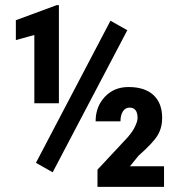

<svg xmlns="http://www.w3.org/2000/svg" viewBox="-20 -731 703 751"><path d="M186 -57.1 120.6 -94.2 412.1 -649.9 478 -612.8ZM210.4 -327.1H114.3V-594.2L42 -574.2V-651.9L201.7 -710.9H210.4ZM621.6 0H361.3V-67.4L478.5 -192.9Q499.5 -216.8 508.8 -237.3Q518.1 -257.8 518.1 -269Q518.1 -310.1 486.8 -310.1Q470.2 -310.1 460.7 -295.2Q451.2 -280.3 451.2 -256.3H354Q354 -314 390.1 -352.3Q426.3 -390.6 482.4 -390.6Q546.4 -390.6 580.3 -359.1Q614.3 -327.6 614.3 -269.5Q614.3 -231.9 596.9 -202.4Q579.6 -172.9 522 -122.1L488.3 -80.6H621.6Z"/></svg>

Font: MAUL Condensed Bold
Style: Condensed Bold
Weight: 700
Designer: MAUL
Version: Version 1.0; 2020; ttfautohint (v1.8.3)